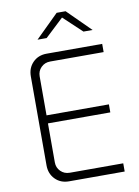

<svg xmlns="http://www.w3.org/2000/svg" viewBox="-98 -972 750 1037"><g transform="rotate(-10 277.0 -454.0)"><path d="M195 0Q149 0 119.5 -30Q90 -60 90 -106V-594Q90 -640 119.5 -670Q149 -700 195 -700H500V-655H207Q177 -655 157 -635Q137 -615 137 -586V-114Q137 -85 157 -65Q177 -45 207 -45H500V0ZM116 -328V-372H479V-328ZM160 -783 287 -908H336L462 -783H412L297 -891H325L210 -783Z"/></g></svg>

Font: SUSE ExtraLight
Style: Regular
Weight: 250
Designer: Rene Bieder
Foundry: SUSE
Version: Version 1.000